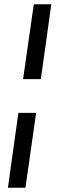

<svg xmlns="http://www.w3.org/2000/svg" viewBox="-20 -763 278 898"><path d="M138 -743H220L171 -393H88ZM66 -235H149L99 115H17Z"/></svg>

Font: Rosario SemiBold
Style: Italic
Weight: 600
Italic angle: -8.05°
Designer: Hector Gatti
Foundry: Omnibus Type
Version: Version 1.101; ttfautohint (v1.8.1.43-b0c9)